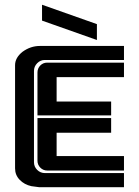

<svg xmlns="http://www.w3.org/2000/svg" viewBox="-20 -783 582 803"><path d="M155.8 -696.8V-763.2L385.3 -682.1V-615.7ZM111.3 -4.4Q82 -10.7 62.5 -30.8Q43 -50.8 43 -79.1V-510.3Q43 -541.5 74.2 -566.4Q107.9 -590.8 146.5 -590.8H498.5V-532.2H167.5Q148.9 -532.2 135.5 -518.6Q122.1 -504.9 122.1 -486.3V-104.5Q122.1 -85.9 135.5 -72.5Q148.9 -59.1 168 -59.1H498.5V0H144.5ZM444.8 -228H216.8V-130.4H498.5V-69.8H177.7Q160.6 -69.8 148.7 -81.8Q136.7 -93.8 136.7 -110.8V-289.1H444.8ZM136.7 -479.5Q136.7 -497.1 148.4 -509Q160.2 -521 177.2 -521H498.5V-460.4H216.8V-358.4H444.8V-300.3H136.7Z"/></svg>

Font: Ebtekar Inline 2
Style: Inline-2
Weight: 500
Designer: Arman Khorramak
Foundry: Arman Khorramak
Version: Version 2.000